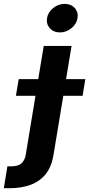

<svg xmlns="http://www.w3.org/2000/svg" viewBox="-123 -788 470 1012"><path d="M107.5 -545.9H254.2L159.1 28Q149 90.6 118.1 129.3Q87.1 168 38.6 186Q-10 204.1 -73.2 204.1H-102.9L-84 88.8H-64.4Q-27.9 88.8 -10 73.1Q7.9 57.4 13 25.9ZM-39.1 -282.9 -24.5 -370.8H326.8L312.2 -282.9ZM192.7 -617.1Q159.6 -617.1 139.8 -639.2Q119.9 -661.3 125 -692.3Q130 -723.9 157.4 -745.7Q184.7 -767.5 217.8 -767.5Q251.1 -767.5 271 -745.7Q290.8 -723.8 285.6 -692.3Q280.6 -661.3 253.3 -639.2Q226 -617.1 192.7 -617.1Z"/></svg>

Font: Adwaita Sans
Style: Italic
Weight: 400
Italic angle: -9.39999°
Designer: Rasmus Andersson
Foundry: rsms
Version: Version 4.001;git-9221beed3